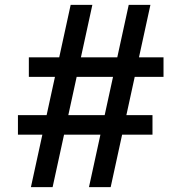

<svg xmlns="http://www.w3.org/2000/svg" viewBox="-20 -772 748 792"><path d="M361 -752 197 0H107.5L271.5 -752ZM600.5 -752 436.5 0H347L511 -752ZM654.5 -535.5V-455H99V-535.5ZM609 -297V-216.5H54V-297Z"/></svg>

Font: Hepta Slab ExtraLight Medium
Style: Regular
Weight: 500
Version: Version 1.100